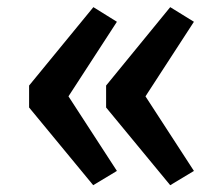

<svg xmlns="http://www.w3.org/2000/svg" viewBox="-20 -572 640 551"><path d="M536.5 -81.5 397.5 -295.5 536.5 -509.5 468.5 -551.5 284.5 -326.5V-263.5L468.5 -40.5ZM315.5 -81.5 176.5 -295.5 315.5 -509.5 248 -551.5 63.5 -326.5V-263.5L247.5 -40.5Z"/></svg>

Font: Kode
Style: Regular
Weight: 400
Monospace: yes
Designer: Isa Ozler
Foundry: Kadena LLC
Version: Version 1.000;gftools[0.9.28]